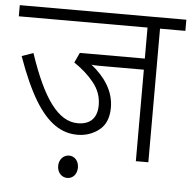

<svg xmlns="http://www.w3.org/2000/svg" viewBox="-52 -674 819 822"><g transform="rotate(5 358.0 -262.5)"><path d="M715.8 -574.2V-622.1H0V-574.2H553.2V-440.9H273.9L253.9 -397.9C288.1 -375 316.9 -349.6 339.8 -320.8C362.8 -292 374 -260.3 374 -225.1C374 -168 343.3 -140.1 291 -140.1C207 -140.1 140.1 -231.9 76.2 -422.9L26.9 -405.8C54.7 -327.1 83 -265.1 110.8 -219.2C167 -127 226.1 -90.8 293.9 -90.8C329.6 -90.8 360.4 -101.6 387.2 -122.6C413.6 -143.6 426.8 -175.8 426.8 -219.2C426.8 -289.6 386.7 -348.1 328.1 -395C335.9 -393.6 345.2 -393.1 356 -393.1H356.9H357.9H359.4H361.8H364.7H366.2H367.2H368.2H371.1H372.1H384.8H385.7H388.7H389.6H553.2V0H606.9V-574.2ZM223.6 48.8C223.6 78.1 243.2 97.2 266.6 97.2C290.5 97.2 308.6 78.1 308.6 48.8C308.6 21 290.5 1 266.6 1C243.2 1 223.6 21 223.6 48.8Z"/></g></svg>

Font: Noto Reveo Sans
Style: Regular
Weight: 300
Designer: Monotype Design Team
Foundry: Monotype Imaging Inc.
Version: Version 2.007